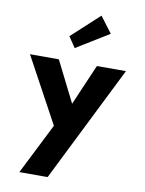

<svg xmlns="http://www.w3.org/2000/svg" viewBox="-114 -920 955 1265"><g transform="rotate(10 363.5 -287.5)"><path d="M486 -506 370 -237 235 -506 232 -510H40L277 -73L106 267H294L297 263L682 -510H489ZM275 -672 323 -601 541 -735 460 -842Z"/></g></svg>

Font: Hussar Woodtype
Style: SeBd
Weight: 900
Foundry: Cannot Into Space Fonts
Version: Version 1.07